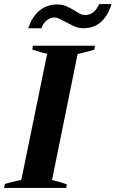

<svg xmlns="http://www.w3.org/2000/svg" viewBox="-37 -925 569 945"><path d="M244 -903Q270 -903 288.5 -895Q307 -887 332 -872Q349 -861 359.5 -856Q370 -851 381 -851Q402 -851 419.5 -862.5Q437 -874 451 -905H512Q495 -849 460.5 -817.5Q426 -786 373 -786Q352 -786 334 -793.5Q316 -801 286 -817Q266 -828 254 -833.5Q242 -839 232 -839Q210 -839 192.5 -824.5Q175 -810 167 -786H102Q121 -843 157.5 -873Q194 -903 244 -903ZM-13 -20Q16 -28 68 -40L195 -660Q178 -663 122 -681L125 -700H431L427 -680Q418 -677 370 -665L345 -659L219 -39Q241 -35 292 -18L289 0H-17Z"/></svg>

Font: Trirong
Style: Bold Italic
Weight: 700
Italic angle: -12°
Designer: Katatrad Team
Foundry: CadsonDemak
Version: Version 1.001